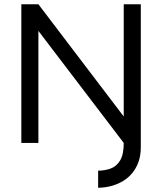

<svg xmlns="http://www.w3.org/2000/svg" viewBox="-20 -670 760 900"><path d="M582 -95 560 -88V-650H640V20Q640 59 629 89.5Q618 120 598.5 143Q579 166 553.5 180.5Q528 195 499 202.5Q470 210 440 210V130Q470 130 497.5 120.5Q525 111 542.5 83Q560 55 560 0L138 -554L160 -561V0H80V-650H160Z"/></svg>

Font: Syne
Style: Regular
Weight: 400
Designer: Lucas Descroix
Foundry: Bonjour Monde
Version: Version 2.200